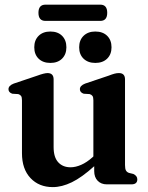

<svg xmlns="http://www.w3.org/2000/svg" viewBox="-20 -772 618 804"><path d="M72 -130.5V-352Q72 -365 68.2 -370.2Q64.5 -375.5 56.5 -378L31.5 -379.5Q15.5 -385 15.5 -398.5Q15.5 -413.5 37.5 -422L135.5 -455Q165.5 -466 179 -466Q204.5 -466 204.5 -439.5V-156Q204.5 -113.5 223.8 -92.5Q243 -71.5 275.5 -71.5Q296.5 -71.5 320 -81.8Q343.5 -92 368 -114L371 -117V-352Q371 -365 367.2 -370.2Q363.5 -375.5 355.5 -378L330.5 -379.5Q314.5 -385 314.5 -398.5Q314.5 -413.5 336.5 -422L434.5 -455Q450 -461 459.5 -463.5Q469 -466 478 -466Q503.5 -466 503.5 -439.5V-81Q503.5 -65 507.5 -58Q511.5 -51 520 -48L538.5 -43.5Q555 -35.5 555 -21Q555 0 530 0H427.5Q403.5 0 389 -15Q374.5 -30 374.5 -55.5V-76Q322.5 -29 280.8 -8.8Q239 11.5 201 11.5Q143.5 11.5 107.8 -26.2Q72 -64 72 -130.5ZM191 -508.5Q160 -508.5 141.8 -526.2Q123.5 -544 123.5 -574Q123.5 -604 141.8 -622Q160 -640 191 -640Q222 -640 240 -622Q258 -604 258 -574Q258 -544.5 240 -526.5Q222 -508.5 191 -508.5ZM379 -508.5Q348.5 -508.5 330 -526.2Q311.5 -544 311.5 -574Q311.5 -604 330 -622Q348.5 -640 379 -640Q410.5 -640 428.8 -622Q447 -604 447 -574Q447 -544.5 428.8 -526.5Q410.5 -508.5 379 -508.5ZM141 -718.5Q141 -752.5 170.5 -752.5H400Q429 -752.5 429 -718.5Q429 -684.5 400 -684.5H170.5Q141 -684.5 141 -718.5Z"/></svg>

Font: Fraunces 72pt Soft SemiBold
Style: Regular
Weight: 600
Version: Version 1.000;[b76b70a41]